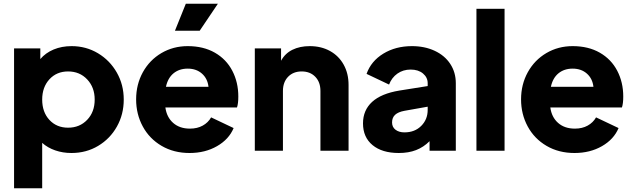

<svg xmlns="http://www.w3.org/2000/svg" viewBox="-20 -804 3377 1024"><path d="M55 -546H195V-489Q223 -522 266 -540Q309 -558 362 -558Q439 -558 502.5 -520Q566 -482 603 -417Q640 -352 640 -273Q640 -194 603.5 -129Q567 -64 503.5 -26Q440 12 361 12Q315 12 274.5 -2Q234 -16 205 -42V200H55ZM343 -123Q405 -123 445 -165Q485 -207 485 -273Q485 -338 445 -380.5Q405 -423 343 -423Q282 -423 243.5 -381Q205 -339 205 -273Q205 -206 243.5 -164.5Q282 -123 343 -123Z M706 -274Q706 -354 742 -419Q778 -484 841 -521Q904 -558 981 -558Q1065 -558 1126 -523Q1187 -488 1219 -426.5Q1251 -365 1251 -289Q1251 -252 1244 -231H862Q869 -179 903.5 -148.5Q938 -118 993 -118Q1032 -118 1061 -134Q1090 -150 1106 -178L1226 -121Q1201 -61 1137.5 -24.5Q1074 12 991 12Q907 12 842 -26Q777 -64 741.5 -129.5Q706 -195 706 -274ZM1092 -341Q1087 -385 1057 -411.5Q1027 -438 981 -438Q936 -438 905.5 -413Q875 -388 865 -341ZM971 -784H1142L1045 -640H913Z M1339 -546H1479V-480Q1500 -519 1539.5 -538.5Q1579 -558 1632 -558Q1693 -558 1740 -532Q1787 -506 1813 -459Q1839 -412 1839 -351V0H1689V-319Q1689 -366 1661.5 -394.5Q1634 -423 1589 -423Q1544 -423 1516.5 -394.5Q1489 -366 1489 -319V0H1339Z M1916 -146Q1916 -216 1964.5 -260.5Q2013 -305 2110 -321L2261 -345V-360Q2261 -391 2236 -412Q2211 -433 2170 -433Q2130 -433 2099.5 -411.5Q2069 -390 2055 -353L1935 -410Q1959 -478 2024.5 -518Q2090 -558 2177 -558Q2245 -558 2298.5 -533Q2352 -508 2381.5 -463Q2411 -418 2411 -360V0H2271V-51Q2239 -19 2199 -3.5Q2159 12 2107 12Q2018 12 1967 -30Q1916 -72 1916 -146ZM2137 -98Q2192 -98 2226.5 -132.5Q2261 -167 2261 -218V-235L2137 -213Q2104 -207 2087.5 -192Q2071 -177 2071 -151Q2071 -126 2089.5 -112Q2108 -98 2137 -98Z M2521 -757H2671V0H2521Z M2759 -274Q2759 -354 2795 -419Q2831 -484 2894 -521Q2957 -558 3034 -558Q3118 -558 3179 -523Q3240 -488 3272 -426.5Q3304 -365 3304 -289Q3304 -252 3297 -231H2915Q2922 -179 2956.5 -148.5Q2991 -118 3046 -118Q3085 -118 3114 -134Q3143 -150 3159 -178L3279 -121Q3254 -61 3190.5 -24.5Q3127 12 3044 12Q2960 12 2895 -26Q2830 -64 2794.5 -129.5Q2759 -195 2759 -274ZM3145 -341Q3140 -385 3110 -411.5Q3080 -438 3034 -438Q2989 -438 2958.5 -413Q2928 -388 2918 -341Z"/></svg>

Font: Evergrow Sans 
Style: ExtraBold
Weight: 800
Foundry: 10Web
Version: Version 1.000